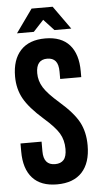

<svg xmlns="http://www.w3.org/2000/svg" viewBox="-59 -898 490 944"><g transform="rotate(-5 186.0 -426.0)"><path d="M22 -166V-206H126V-158Q126 -90 183 -90Q211 -90 225.5 -106.5Q240 -123 240 -160Q240 -204 220 -237.5Q200 -271 146 -318Q78 -378 51 -426.5Q24 -475 24 -536Q24 -619 66 -664.5Q108 -710 188 -710Q267 -710 307.5 -664.5Q348 -619 348 -534V-505H244V-541Q244 -577 230 -593.5Q216 -610 189 -610Q134 -610 134 -543Q134 -505 154.5 -472Q175 -439 229 -392Q298 -332 324 -283Q350 -234 350 -168Q350 -82 307.5 -36Q265 10 184 10Q104 10 63 -35.5Q22 -81 22 -166ZM134 -862H238L320 -747H237L186 -802L135 -747H52Z"/></g></svg>

Font: kids-team
Style: team
Weight: 400
Designer: Ryoichi Tsunekawa, Thomas Gollenia, Laura Emeder
Foundry: Ryoichi Tsunekawa, Thomas Gollenia, Laura Emeder
Version: Version 2.000